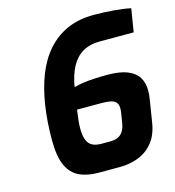

<svg xmlns="http://www.w3.org/2000/svg" viewBox="-111 -840 856 938"><g transform="rotate(-15 317.0 -370.5)"><path d="M272 5Q215 5 175 -14Q135 -33 114 -79Q93 -125 93 -209Q93 -301 105.5 -382.5Q118 -464 144 -530.5Q170 -597 212 -645Q254 -693 312.5 -719.5Q371 -746 449 -746Q498 -746 547 -742Q596 -738 634 -730L615 -613H441Q393 -613 357.5 -592.5Q322 -572 299.5 -531Q277 -490 267 -429Q291 -436 317.5 -439.5Q344 -443 373.5 -444.5Q403 -446 437 -446Q499 -446 537 -431Q575 -416 592.5 -388Q610 -360 610 -320Q610 -310 609 -299Q608 -288 606 -276L589 -170Q580 -107 550.5 -69Q521 -31 477 -13Q433 5 379 5ZM322 -128H367Q389 -128 405 -135Q421 -142 431.5 -158Q442 -174 446 -199L454 -248Q455 -254 455.5 -260Q456 -266 456 -271Q456 -291 447 -301.5Q438 -312 420 -316Q402 -320 375 -320H250Q246 -292 243.5 -269Q241 -246 241 -227Q241 -190 250 -168Q259 -146 277 -137Q295 -128 322 -128Z"/></g></svg>

Font: Exo Thin
Style: Bold Italic
Weight: 700
Italic angle: -9°
Version: Version 2.000